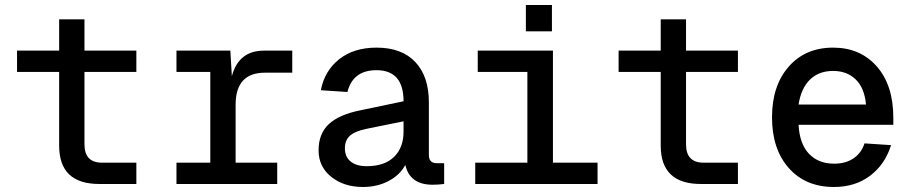

<svg xmlns="http://www.w3.org/2000/svg" viewBox="-20 -734 3640 766"><path d="M376 0Q216 0 216 -153V-447H48V-532H216V-657H317V-532H524V-447H317V-158Q317 -85 387 -85H524V0Z M684 0V-85H819V-447H684V-532H899L905 -430Q932 -532 1033 -532H1146V-444H1037Q920 -444 920 -316V-85H1086V0Z M1428 12Q1352 12 1301.5 -28.5Q1251 -69 1251 -134Q1251 -201 1292 -239Q1333 -277 1418 -294L1590 -330Q1590 -454 1482 -454Q1388 -454 1366 -367L1260 -374Q1275 -452 1333.5 -498Q1392 -544 1482 -544Q1583 -544 1637 -486.5Q1691 -429 1691 -326V-116Q1691 -83 1722 -83H1752V0Q1728 3 1706 3Q1615 3 1597 -76Q1576 -36 1530.5 -12Q1485 12 1428 12ZM1443 -71Q1514 -71 1552 -108Q1590 -145 1590 -209V-250L1442 -220Q1395 -210 1375.5 -192Q1356 -174 1356 -142Q1356 -108 1379 -89.5Q1402 -71 1443 -71Z M2078 -609V-714H2182V-609ZM1876 0V-85H2084V-447H1886V-532H2186V-85H2364V0Z M2776 0Q2616 0 2616 -153V-447H2448V-532H2616V-657H2717V-532H2924V-447H2717V-158Q2717 -85 2787 -85H2924V0Z M3307 12Q3194 12 3127 -63.5Q3060 -139 3060 -266Q3060 -392 3126.5 -468Q3193 -544 3304 -544Q3412 -544 3478 -469Q3544 -394 3544 -264V-236H3166Q3170 -160 3207.5 -120.5Q3245 -81 3308 -81Q3354 -81 3385.5 -102.5Q3417 -124 3429 -162L3535 -155Q3511 -78 3451.5 -33Q3392 12 3307 12ZM3166 -317H3435Q3429 -383 3394 -417Q3359 -451 3304 -451Q3247 -451 3211.5 -416.5Q3176 -382 3166 -317Z"/></svg>

Font: Txt Mono Medium
Style: Regular
Weight: 500
Monospace: yes
Designer: Open Source
Foundry: XRLN
Version: Version 1.0